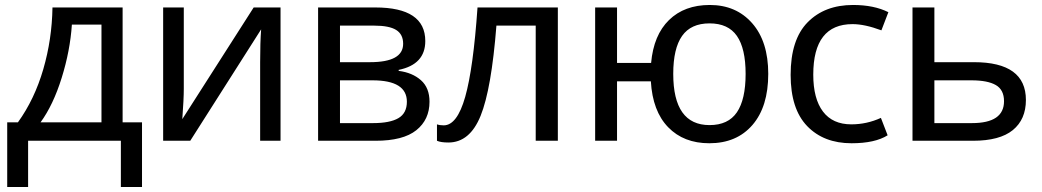

<svg xmlns="http://www.w3.org/2000/svg" viewBox="-20 -566 4188 772"><path d="M473 -536V-74H551V186H466V0H93V186H9V-74H52Q119 -167 154 -287.5Q189 -408 191 -536ZM388 -467H269Q262 -362 228 -253Q194 -144 143 -74H388Z M719 -536V-209Q719 -168 713 -87L1000 -536H1108V0H1026V-316Q1026 -396 1030 -448L745 0H636V-536Z M1690 -401Q1690 -307 1583 -285V-281Q1638 -274 1672.5 -243.5Q1707 -213 1707 -157Q1707 -85 1654 -42.5Q1601 0 1490 0H1259V-536H1489Q1690 -536 1690 -401ZM1601 -390Q1601 -428 1573 -445.5Q1545 -463 1484 -463H1347V-316H1468Q1601 -316 1601 -390ZM1616 -157Q1616 -243 1478 -243H1347V-71H1480Q1548 -71 1582 -91Q1616 -111 1616 -157Z M2223 0H2134V-463H1976Q1956 -208 1912.5 -100.5Q1869 7 1783 7Q1752 7 1737 0V-66Q1748 -62 1764 -62Q1818 -62 1850.5 -176.5Q1883 -291 1900 -536H2223Z M3069 -269Q3069 -137 3005.5 -63.5Q2942 10 2832 10Q2729 10 2666.5 -54.5Q2604 -119 2597 -239H2461V0H2373V-536H2461V-313H2598Q2608 -425 2670 -485.5Q2732 -546 2834 -546Q2940 -546 3004.5 -472.5Q3069 -399 3069 -269ZM2687 -269Q2687 -63 2833 -63Q2908 -63 2943 -114.5Q2978 -166 2978 -269Q2978 -371 2943 -421.5Q2908 -472 2833 -472Q2758 -472 2722.5 -421.5Q2687 -371 2687 -269Z M3404 10Q3292 10 3225.5 -59Q3159 -128 3159 -265Q3159 -407 3227.5 -476.5Q3296 -546 3410 -546Q3494 -546 3552 -517L3524 -444Q3457 -469 3408 -469Q3250 -469 3250 -266Q3250 -169 3289 -117.5Q3328 -66 3403 -66Q3465 -66 3522 -92L3549 -22Q3498 10 3404 10Z M3737 -316H3896Q4105 -316 4105 -164Q4105 -86 4052.5 -43Q4000 0 3892 0H3649V-536H3737ZM4017 -159Q4017 -205 3984 -224Q3951 -243 3886 -243H3737V-71H3888Q4017 -71 4017 -159Z"/></svg>

Font: Advent Sans Logo
Style: Regular
Weight: 400
Designer: Types & Symbols
Foundry: Types & Symbols
Version: Version 1.002